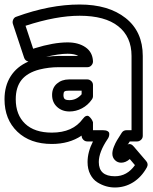

<svg xmlns="http://www.w3.org/2000/svg" viewBox="-40 -602 678 851"><path d="M-20 -162.1Q-20 -220.7 7.1 -263.7Q34.2 -306.6 85.9 -329.1Q71.3 -332.5 66.9 -346.2L17.1 -496.1Q14.2 -505.9 18.6 -515.4Q22.9 -524.9 32.2 -527.8Q180.7 -582 313 -582Q440.9 -582 516.8 -522Q592.8 -461.9 592.8 -354V0Q592.8 10.7 585 17.8Q577.1 24.9 567.9 24.9H535.2Q526.4 38.1 524.9 41Q525.9 39.6 528.1 37.6Q530.3 35.6 537.6 36.9Q544.9 38.1 553.2 47.9L607.9 111.8Q619.1 125 610.8 140.1Q586.9 183.1 550 206.1Q513.2 229 469.2 229Q449.2 229 429.7 223.4Q410.2 217.8 391.1 205.8Q372.1 193.8 360.1 170.7Q348.1 147.5 348.1 116.2Q348.1 71.8 372.1 24.9H347.2Q336.4 24.9 329.1 17.1Q321.8 9.3 321.8 0V-1Q266.6 36.1 189.9 36.1Q93.8 36.1 36.9 -18.3Q-20 -72.8 -20 -162.1ZM29.8 -162.1Q29.8 -93.3 71.3 -53.7Q112.8 -14.2 189.9 -14.2Q282.7 -14.2 327.1 -75.2Q334.5 -85.4 342 -87.9Q349.6 -90.3 354.7 -85.9Q359.9 -81.5 364 -75.9Q368.2 -70.3 370.1 -65.4L372.1 -60.1V-24.9H416Q429.2 -24.9 436.3 -21Q443.4 -17.1 444.1 -11.2Q444.8 -5.4 443.4 0.5Q441.9 6.3 439.5 10.3L437 14.2Q397.9 72.3 397.9 116.2Q397.9 179.2 469.2 179.2Q523.4 179.2 558.1 129.9L535.2 103Q517.1 119.1 497.1 119.1Q481 119.1 469.5 107.7Q458 96.2 458 79.1Q458 65.4 464.8 48.3Q471.7 31.2 478.3 20.3Q484.9 9.3 500 -14.2Q507.3 -24.9 521 -24.9H543V-354Q543 -439 484.1 -485.6Q425.3 -532.2 313 -532.2Q209 -532.2 73.2 -487.8L106.9 -386.2Q109.9 -386.2 113.8 -388.2Q197.3 -414.1 259.8 -414.1Q307.6 -414.1 338.9 -392.6Q370.1 -371.1 372.1 -331.1V-330.1V-329.1Q372.1 -319.8 365 -312Q357.9 -304.2 347.2 -304.2H219.2Q176.8 -304.2 134.8 -293.9Q81.1 -279.8 55.4 -247.6Q29.8 -215.3 29.8 -162.1ZM164.1 -350.1Q198.2 -354 219.2 -354H307.1Q291 -363.8 259.8 -363.8Q221.7 -363.8 164.1 -350.1ZM190.9 -181.2Q190.9 -212.9 212.4 -231.4Q233.9 -250 266.1 -250H347.2Q356.4 -250 364.3 -242.9Q372.1 -235.8 372.1 -225.1V-174.8Q372.1 -167.5 367.2 -161.1Q349.6 -135.7 323.2 -121.8Q296.9 -107.9 268.1 -107.9Q234.9 -107.9 212.9 -128.2Q190.9 -148.4 190.9 -181.2ZM241.2 -181.2Q241.2 -168.5 246.6 -163.3Q252 -158.2 268.1 -158.2Q298.8 -158.2 321.8 -184.1V-200.2H266.1Q250 -200.2 245.6 -196.3Q241.2 -192.4 241.2 -181.2Z"/></svg>

Font: Trueno Black Outline
Style: Regular
Weight: 900
Width: 6
Designer: Julieta Ulanovsky
Foundry: Julieta Ulanovsky
Version: Version 3.001b | FøM Fix